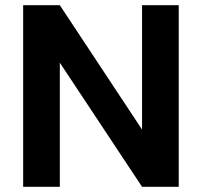

<svg xmlns="http://www.w3.org/2000/svg" viewBox="-20 -718 776 738"><path d="M667 -698V0H526L210 -477V0H69V-698H210L526 -220V-698Z"/></svg>

Font: Parkinsans Light SemiBold
Style: Regular
Weight: 600
Version: Version 1.000